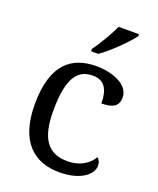

<svg xmlns="http://www.w3.org/2000/svg" viewBox="-144 -852 779 949"><g transform="rotate(20 246.0 -378.0)"><path d="M227 -606H265C318 -642 396 -721 421 -756V-766H314C293 -721 256 -657 227 -619ZM283 10C396 10 453 -40 453 -86C453 -104 446 -117 436 -125C413 -84 365 -55 303 -55C196 -55 152 -124 152 -266C152 -445 201 -496 278 -496C345 -496 363 -444 363 -381C422 -381 452 -398 452 -444C452 -513 361 -546 278 -546C151 -546 55 -479 55 -265C55 -69 150 10 283 10Z"/></g></svg>

Font: Noto Serif Thai
Style: Regular
Weight: 400
Designer: Monotype Design Team
Foundry: Monotype Imaging Inc.
Version: Version 1.901